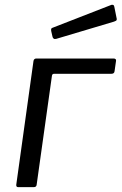

<svg xmlns="http://www.w3.org/2000/svg" viewBox="-20 -771 501 791"><path d="M55 0Q46 0 47 -10L118 -520Q120 -530 130 -530H448Q453 -530 456 -527.5Q459 -525 458 -520L452 -478Q451 -467 439 -467H203Q195 -467 194 -459L131 -10Q130 0 119 0ZM451 -743 460 -698Q462 -692 460.5 -688.5Q459 -685 450 -682L212 -611Q205 -609 201 -612Q197 -615 196 -621L191 -643Q189 -654 195 -656L439 -751Q443 -752 446.5 -750.5Q450 -749 451 -743Z"/></svg>

Font: Libre Franklin
Style: Italic
Weight: 400
Italic angle: -8°
Designer: Pablo Impallari, Rodrigo Fuenzalida, Nhung Nguyen
Foundry: Impallari Type
Version: Version 3.000